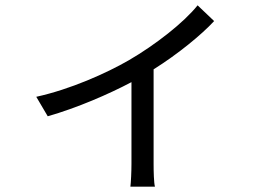

<svg xmlns="http://www.w3.org/2000/svg" viewBox="-20 -623 1040 720"><path d="M721 -603C670 -539 563 -455 463 -397C380 -349 244 -288 116 -260L159 -187C268 -218 388 -270 473 -315V-9C473 21 471 62 469 77H561C557 62 556 21 556 -9V-363C647 -420 736 -493 783 -544Z"/></svg>

Font: Noto Sans Mono CJK JP Regular
Style: Regular
Weight: 400
Designer: Ryoko NISHIZUKA (kana & ideographs); Paul D. Hunt (Latin, Greek & Cyrillic); Wenlong ZHANG (bopomofo); Sandoll Communica
Foundry: Adobe Systems Incorporated
Version: Version 1.004;PS 1.004;hotconv 1.0.82;makeotf.lib2.5.63406